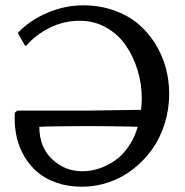

<svg xmlns="http://www.w3.org/2000/svg" viewBox="-20 -685 696 722"><path d="M36.1 -261.2 44.9 -269H304.2L509.8 -272V-266.1Q513.2 -295.9 513.2 -314Q513.2 -368.7 497.6 -420.4Q481.9 -472.2 453.4 -513.9Q424.8 -555.7 379.6 -581.3Q334.5 -606.9 279.8 -606.9Q218.8 -606.9 165.5 -579.8Q112.3 -552.7 79.1 -513.2H74.2L46.9 -561Q91.3 -608.4 157.7 -636.7Q224.1 -665 292 -665Q354.5 -665 408 -646.2Q461.4 -627.4 499.3 -595.5Q537.1 -563.5 563.7 -520.8Q590.3 -478 603.3 -430.4Q616.2 -382.8 616.2 -333Q616.2 -273.9 599.1 -219.5Q582 -165 551.3 -122.6Q520.5 -80.1 479.7 -48.3Q439 -16.6 389.6 0.2Q340.3 17.1 288.1 17.1Q235.8 17.1 192.9 2.2Q149.9 -12.7 121.1 -37.4Q92.3 -62 72.5 -95.2Q52.7 -128.4 43.9 -164.6Q35.2 -200.7 35.2 -238.8Q35.2 -254.4 36.1 -261.2ZM290 -41Q319.8 -41 350.1 -50.5Q380.4 -60.1 409.2 -79.1Q438 -98.1 461.7 -131.6Q485.4 -165 498 -208L472.2 -209Q446.3 -209.5 401.9 -210.2Q357.4 -210.9 312 -210.9Q260.3 -210.9 214.4 -210.2Q168.5 -209.5 148.4 -209L127.9 -208Q127.9 -131.8 175.8 -86.4Q223.6 -41 290 -41ZM501 -216.8V-208H498Z"/></svg>

Font: Linear Smooth Low Contrast
Style: Regular
Weight: 500
Designer: Philipp H. Poll, Flanker
Foundry: Philipp H. Poll, reworked by Flanker
Version: Version 1.010 | FøM Fix